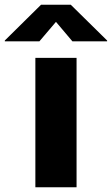

<svg xmlns="http://www.w3.org/2000/svg" viewBox="-94 -790 472 810"><path d="M55.2 0V-545.9H229V0ZM72.3 -615.7H-73.7V-619.1L79.1 -770H204.6L357.9 -619.1V-615.7H211.4L142.1 -697.8Z"/></svg>

Font: Inter Extra Bold
Style: Regular
Weight: 800
Designer: Rasmus Andersson
Foundry: rsms
Version: Version 4.000;git-3c8e0fc